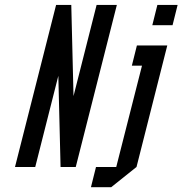

<svg xmlns="http://www.w3.org/2000/svg" viewBox="-20 -687 751 790"><path d="M220 -375 125 0H41.7L210.8 -666.7H273.3L282.5 -291.7L377.5 -666.7H460.8L291.7 0H229.2ZM690 -583.3H606.7L627.5 -666.7H710.8ZM543.3 -500H668.3L541.7 0L437.5 83.3H354.2L375 0H458.3L564.2 -416.7H522.5Z"/></svg>

Font: Yulong
Style: Italic
Weight: 400
Italic angle: -14.25°
Designer: GGBotNet
Foundry: f0n7.com
Version: 1.00